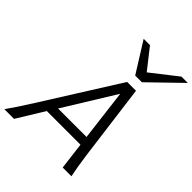

<svg xmlns="http://www.w3.org/2000/svg" viewBox="-276 -1117 1260 1260"><g transform="rotate(45 354.5 -486.5)"><path d="M507.8 -188.5H195.3L79.6 0H-10.3Q17.6 -40 41 -75.2Q64.5 -110.4 101.6 -169.4L433.1 -696.3H515.1L584 -169.4Q591.8 -110.8 598.1 -75Q604.5 -39.1 612.3 0H531.2ZM235.8 -252.4H500L456.1 -609.4ZM719.2 -973.1 502.9 -763.2H440.9L309.6 -973.1H368.2L479.5 -831.5L660.6 -973.1Z"/></g></svg>

Font: Lesson One Light
Style: Italic
Weight: 300
Italic angle: -14°
Designer: But Ko, Victor Gaultney, Annie Olsen, Julie Remington, Don Collingsworth, Eric Hays, Becca Hirsbrunner
Version: Version 1.100